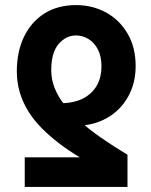

<svg xmlns="http://www.w3.org/2000/svg" viewBox="-20 -733 593 753"><path d="M278 -713Q343 -713 396 -684Q449 -655 480.5 -601Q512 -547 512 -474Q512 -406 482 -353Q452 -300 400 -270.5Q348 -241 283 -240L218 -328Q273 -329 308 -348Q343 -367 360.5 -399Q378 -431 378 -472Q378 -512 364 -539Q350 -566 327 -580Q304 -594 278 -594Q239 -594 210 -560.5Q181 -527 181 -457Q181 -422 194 -388.5Q207 -355 232.5 -322.5Q258 -290 294 -257.5Q330 -225 377 -192.5Q424 -160 480 -126V0H77V-116H293Q251 -141 213.5 -169.5Q176 -198 145 -229Q114 -260 92 -295Q70 -330 58 -369.5Q46 -409 46 -453Q46 -530 74 -588.5Q102 -647 154 -680Q206 -713 278 -713Z"/></svg>

Font: Source Sans 3
Style: Bold
Weight: 700
Designer: Paul D. Hunt
Foundry: Adobe
Version: Version 3.052;hotconv 1.1.0;makeotfexe 2.6.0